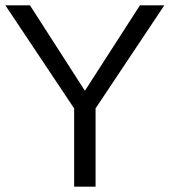

<svg xmlns="http://www.w3.org/2000/svg" viewBox="-20 -696 633 716"><path d="M501.9 -676.2 296.6 -357.5 91.7 -676.2H0L256.5 -291.7V0H336.4V-291.7L592.9 -676.2Z"/></svg>

Font: Estedad VF
Style: Regular
Weight: 100
Designer: Amin Abedi
Version: Version 7.3